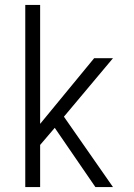

<svg xmlns="http://www.w3.org/2000/svg" viewBox="-20 -755 540 775"><path d="M436 0H365L201 -239L142 -170V0H82V-735H142V-255L360 -520H436L238 -284Z"/></svg>

Font: Iosevka Fixed SS04 Light
Style: Regular
Weight: 300
Monospace: yes
Designer: Belleve Invis
Foundry: Belleve Invis
Version: Version 32.5.0